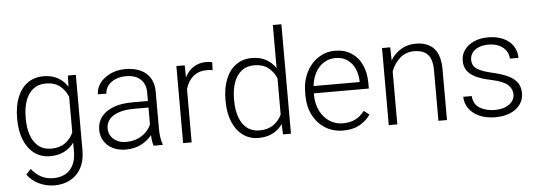

<svg xmlns="http://www.w3.org/2000/svg" viewBox="-57 -925 3672 1311"><g transform="rotate(-5 1779.0 -269.5)"><path d="M478.5 -528.3V-9.3Q478.5 58.6 452.4 108.4Q426.3 158.2 378.4 184.6Q330.6 210.9 266.6 210.9Q214.4 210.9 163.8 187.5Q113.3 164.1 82.5 120.6L115.2 85Q146.5 124 183.1 142.6Q219.7 161.1 263.2 161.1Q337.9 161.1 378.9 116.7Q419.9 72.3 419.9 -7.3V-68.8Q392.6 -31.2 351.6 -10.7Q310.5 9.8 255.9 9.8Q194.3 9.8 148.4 -24.2Q102.5 -58.1 77.9 -119.1Q53.2 -180.2 53.2 -258.8V-269Q53.2 -350.6 77.6 -411.4Q102.1 -472.2 147.9 -505.1Q193.8 -538.1 256.8 -538.1Q312.5 -538.1 353.5 -515.9Q394.5 -493.7 421.4 -452.1L423.8 -528.3ZM419.9 -138.7V-382.8Q401.4 -429.2 364.5 -458.3Q327.6 -487.3 268.1 -487.3Q216.3 -487.3 181.2 -459Q146 -430.7 128.9 -381.6Q111.8 -332.5 111.8 -269V-258.8Q111.8 -195.8 128.9 -146.5Q146 -97.2 180.7 -69.1Q215.3 -41 267.1 -41Q324.2 -41 361.8 -67.1Q399.4 -93.3 419.9 -138.7Z M1027.8 -6.3V0H965.3Q956.1 -25.9 953.6 -73.7Q924.8 -36.6 879.2 -13.4Q833.5 9.8 774.9 9.8Q724.1 9.8 685.5 -9.5Q647 -28.8 625.7 -63Q604.5 -97.2 604.5 -140.1Q604.5 -191.4 633.5 -229.2Q662.6 -267.1 717 -287.4Q771.5 -307.6 845.2 -307.6H953.1V-367.2Q953.1 -424.3 917.7 -456.8Q882.3 -489.3 816.9 -489.3Q776.9 -489.3 744.4 -474.9Q711.9 -460.4 693.6 -436Q675.3 -411.6 675.3 -382.3L616.7 -382.8Q616.7 -422.4 642.6 -458.3Q668.5 -494.1 714.8 -516.1Q761.2 -538.1 819.3 -538.1Q876.5 -538.1 919.9 -518.8Q963.4 -499.5 987.5 -460.9Q1011.7 -422.4 1011.7 -366.2V-110.8Q1011.7 -81.5 1015.9 -52.7Q1020 -23.9 1027.8 -6.3ZM953.1 -146V-262.7H853Q793.5 -262.7 750.7 -248.5Q708 -234.4 685.3 -208Q662.6 -181.6 662.6 -145Q662.6 -116.2 677.2 -92.8Q691.9 -69.3 718.8 -55.7Q745.6 -42 781.2 -42Q842.3 -42 887.7 -71Q933.1 -100.1 953.1 -146Z M1411.6 -479Q1389.2 -482.4 1372.6 -482.4Q1315.4 -482.4 1278.3 -450.7Q1241.2 -418.9 1226.1 -364.3V0H1167.5V-528.3H1224.6L1226.1 -445.3Q1248 -489.3 1285.4 -513.7Q1322.8 -538.1 1374.5 -538.1Q1384.8 -538.1 1396 -536.4Q1407.2 -534.7 1413.6 -532.2Z M1906.7 -750V0H1852.1L1849.1 -70.8Q1822.3 -32.2 1781 -11.2Q1739.7 9.8 1684.1 9.8Q1623 9.8 1577.1 -24.2Q1531.2 -58.1 1506.3 -119.1Q1481.4 -180.2 1481.4 -258.8V-269Q1481.4 -350.6 1506.1 -411.4Q1530.8 -472.2 1576.9 -505.1Q1623 -538.1 1685.1 -538.1Q1739.7 -538.1 1780.5 -516.4Q1821.3 -494.6 1848.1 -454.6V-750ZM1848.1 -136.2V-385.3Q1828.6 -430.7 1792 -459Q1755.4 -487.3 1696.3 -487.3Q1644.5 -487.3 1609.4 -459Q1574.2 -430.7 1557.1 -381.6Q1540 -332.5 1540 -269V-258.8Q1540 -195.8 1557.1 -146.5Q1574.2 -97.2 1608.9 -69.1Q1643.6 -41 1695.3 -41Q1751.5 -41 1789.3 -66.7Q1827.1 -92.3 1848.1 -136.2Z M2086.4 -260.7V-249.5Q2086.4 -191.4 2109.4 -143.3Q2132.3 -95.2 2173.3 -67.4Q2214.4 -39.6 2267.1 -39.6Q2314.5 -39.6 2350.6 -56.9Q2386.7 -74.2 2415 -111.8L2452.1 -84Q2423.3 -41.5 2377.2 -15.9Q2331.1 9.8 2264.6 9.8Q2196.8 9.8 2142.8 -23.4Q2088.9 -56.6 2058.3 -115.7Q2027.8 -174.8 2027.8 -249.5V-270.5Q2027.8 -349.6 2058.8 -410.6Q2089.8 -471.7 2141.8 -504.9Q2193.8 -538.1 2254.4 -538.1Q2319.8 -538.1 2367.2 -507.3Q2414.6 -476.6 2439 -421.9Q2463.4 -367.2 2463.4 -296.4V-260.7ZM2088.9 -310.5H2404.8V-316.9Q2403.8 -362.8 2386.5 -401.9Q2369.1 -440.9 2335.4 -464.6Q2301.8 -488.3 2254.4 -488.3Q2210.4 -488.3 2175 -466.3Q2139.6 -444.3 2117.2 -404.1Q2094.7 -363.8 2088.9 -310.5Z M2976.1 -344.2V0H2917.5V-344.2Q2917.5 -422.4 2885.7 -455.1Q2854 -487.8 2793 -487.8Q2735.8 -487.8 2695.3 -451.9Q2654.8 -416 2635.7 -362.8V0H2577.1V-528.3H2633.3L2635.3 -439Q2663.6 -485.4 2708 -511.7Q2752.4 -538.1 2807.6 -538.1Q2889.6 -538.1 2932.9 -491.7Q2976.1 -445.3 2976.1 -344.2Z M3118.2 -394.5Q3118.2 -434.1 3141.1 -466.8Q3164.1 -499.5 3206.3 -518.8Q3248.5 -538.1 3304.2 -538.1Q3364.3 -538.1 3408.4 -517.8Q3452.6 -497.6 3476.1 -461.7Q3499.5 -425.8 3499.5 -380.4H3440.4Q3440.4 -408.2 3424.3 -433.1Q3408.2 -458 3377.2 -473.1Q3346.2 -488.3 3304.2 -488.3Q3260.7 -488.3 3232.2 -475.1Q3203.6 -461.9 3189.9 -440.9Q3176.3 -419.9 3176.3 -396.5Q3176.3 -371.1 3187.3 -353.5Q3198.2 -335.9 3229 -321.3Q3259.8 -306.6 3317.4 -293.5Q3382.8 -278.3 3423.1 -258.1Q3463.4 -237.8 3482.9 -208.7Q3502.4 -179.7 3502.4 -137.7Q3502.4 -94.7 3478.3 -61Q3454.1 -27.3 3409.9 -8.8Q3365.7 9.8 3307.6 9.8Q3243.2 9.8 3196.3 -12Q3149.4 -33.7 3125 -70.1Q3100.6 -106.4 3100.6 -148.4H3158.7Q3162.6 -91.3 3205.8 -65.7Q3249 -40 3307.6 -40Q3350.6 -40 3381.3 -53.2Q3412.1 -66.4 3428 -87.9Q3443.8 -109.4 3443.8 -134.8Q3443.8 -172.4 3413.6 -200.7Q3383.3 -229 3302.2 -246.1Q3239.7 -259.3 3200 -277.3Q3160.2 -295.4 3139.2 -323.7Q3118.2 -352.1 3118.2 -394.5Z"/></g></svg>

Font: Heebo Light
Style: Regular
Weight: 300
Designer: Oded Ezer
Foundry: Meir Sadan
Version: Version 2.001; ttfautohint (v1.5.14-ce02) -l 8 -r 50 -G 200 